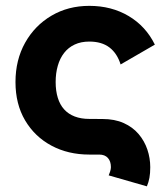

<svg xmlns="http://www.w3.org/2000/svg" viewBox="-20 -541 575 672"><path d="M292.6 -124.8 338.7 -124.5Q381.4 -124.5 413 -110.3Q444.5 -96.1 465 -72Q485.5 -47.9 495.7 -17.8Q505.9 12.3 505.9 44.1Q505.9 65.8 503 81.3Q500.2 96.8 494.1 111.2L360.4 72.8Q362.8 67.8 365.5 59.2Q368.2 50.6 368.2 44.1Q368.2 23.6 357.6 11.8Q347 0 327.1 0H292.6Q218.4 0 160 -31.3Q101.6 -62.6 67.9 -119.6Q34.2 -176.6 34.2 -253.9Q34.2 -331.2 67.9 -391.4Q101.6 -451.6 160 -486Q218.4 -520.5 292.6 -520.5Q370.3 -520.5 430.4 -484.8Q490.5 -449 522 -384.8L402.1 -315.4Q390.2 -354 363.2 -374.8Q336.1 -395.5 292.6 -395.5Q263.6 -395.5 241.5 -385.2Q219.3 -374.9 204.5 -355.9Q189.7 -336.9 182.3 -311Q174.8 -285.1 174.8 -253.9Q174.8 -222.9 182.3 -198.7Q189.7 -174.5 204.5 -158.2Q219.3 -141.8 241.5 -133.3Q263.6 -124.8 292.6 -124.8Z"/></svg>

Font: Giphurs SC
Style: Regular
Weight: 400
Version: Version 0.920